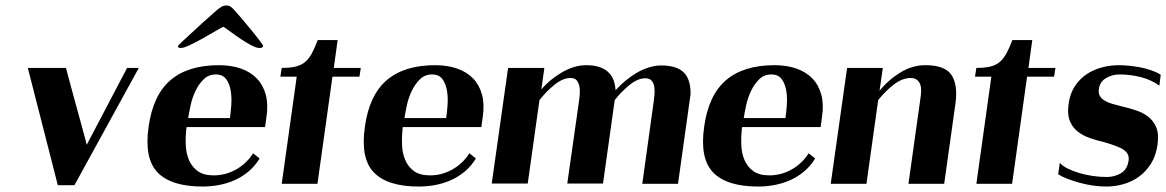

<svg xmlns="http://www.w3.org/2000/svg" viewBox="-20 -674 4276 704"><path d="M222 -425Q222 -424 227.5 -403.5Q233 -383 241 -353.5Q249 -324 258.5 -289.5Q268 -255 276.5 -224Q285 -193 291 -170.5Q297 -148 298 -143L446 -425H489L253 5H192L82 -425Z M783 -435Q828 -435 863.5 -422.5Q899 -410 922 -386Q945 -362 954.5 -326.5Q964 -291 957 -245L952 -208H664Q660 -177 661 -145Q662 -113 672.5 -88Q683 -63 704.5 -47Q726 -31 764 -31Q807 -31 845.5 -52.5Q884 -74 908 -112L932 -93Q915 -65 891 -45Q867 -25 839.5 -13Q812 -1 782.5 4.5Q753 10 723 10Q608 10 558 -41.5Q508 -93 525 -210Q541 -325 605 -380Q669 -435 783 -435ZM823 -241Q826 -261 828 -288.5Q830 -316 826 -341Q822 -366 809.5 -383.5Q797 -401 771 -401Q745 -401 727 -383.5Q709 -366 697 -341Q685 -316 679 -288.5Q673 -261 670 -241ZM945 -506Q944 -501 940 -499.5Q936 -498 932 -498Q920 -498 902 -507.5Q884 -517 864.5 -530Q845 -543 827.5 -556Q810 -569 799 -576Q787 -570 765 -557Q743 -544 719.5 -531Q696 -518 674.5 -508Q653 -498 643 -498Q639 -498 635.5 -499.5Q632 -501 633 -506Q633 -508 653.5 -526.5Q674 -545 698.5 -568Q723 -591 746 -611Q769 -631 774 -636Q782 -643 791 -648.5Q800 -654 810 -654Q820 -654 827 -648.5Q834 -643 840 -636Q845 -631 862 -611Q879 -591 898 -568Q917 -545 931 -526.5Q945 -508 945 -506Z M1008 -393 1013 -425Q1044 -425 1064.5 -430Q1085 -435 1099 -447Q1113 -459 1123.5 -478.5Q1134 -498 1145 -527H1218L1204 -425H1303L1298 -393H1199L1144 0H1013L1068 -393Z M1576 -435Q1621 -435 1656.5 -422.5Q1692 -410 1715 -386Q1738 -362 1747.5 -326.5Q1757 -291 1750 -245L1745 -208H1457Q1453 -177 1454 -145Q1455 -113 1465.5 -88Q1476 -63 1497.5 -47Q1519 -31 1557 -31Q1600 -31 1638.5 -52.5Q1677 -74 1701 -112L1725 -93Q1708 -65 1684 -45Q1660 -25 1632.5 -13Q1605 -1 1575.5 4.5Q1546 10 1516 10Q1401 10 1351 -41.5Q1301 -93 1318 -210Q1334 -325 1398 -380Q1462 -435 1576 -435ZM1616 -241Q1619 -261 1621 -288.5Q1623 -316 1619 -341Q1615 -366 1602.5 -383.5Q1590 -401 1564 -401Q1538 -401 1520 -383.5Q1502 -366 1490 -341Q1478 -316 1472 -288.5Q1466 -261 1463 -241Z M1843 -425H1976L1965 -346Q1996 -383 2041 -409Q2086 -435 2129 -435Q2232 -435 2237 -343Q2254 -362 2274 -378.5Q2294 -395 2315.5 -407.5Q2337 -420 2360 -427Q2383 -434 2404 -434Q2461 -434 2487 -408.5Q2513 -383 2512 -328L2466 0H2335L2377 -302Q2379 -316 2380 -331Q2381 -346 2378.5 -358.5Q2376 -371 2368.5 -379Q2361 -387 2346 -387Q2319 -387 2289 -363Q2259 -339 2234 -307L2191 -1H2060L2103 -303Q2105 -317 2106 -332Q2107 -347 2104 -359.5Q2101 -372 2094 -380Q2087 -388 2072 -388Q2044 -388 2013.5 -363.5Q1983 -339 1958 -307L1915 -1H1783Z M2820 -435Q2865 -435 2900.5 -422.5Q2936 -410 2959 -386Q2982 -362 2991.5 -326.5Q3001 -291 2994 -245L2989 -208H2701Q2697 -177 2698 -145Q2699 -113 2709.5 -88Q2720 -63 2741.5 -47Q2763 -31 2801 -31Q2844 -31 2882.5 -52.5Q2921 -74 2945 -112L2969 -93Q2952 -65 2928 -45Q2904 -25 2876.5 -13Q2849 -1 2819.5 4.5Q2790 10 2760 10Q2645 10 2595 -41.5Q2545 -93 2562 -210Q2578 -325 2642 -380Q2706 -435 2820 -435ZM2860 -241Q2863 -261 2865 -288.5Q2867 -316 2863 -341Q2859 -366 2846.5 -383.5Q2834 -401 2808 -401Q2782 -401 2764 -383.5Q2746 -366 2734 -341Q2722 -316 2716 -288.5Q2710 -261 2707 -241Z M3086 -425H3217L3205 -341Q3237 -381 3281 -408Q3325 -435 3373 -435Q3446 -435 3469.5 -398Q3493 -361 3483 -292L3442 0H3311L3355 -314Q3357 -326 3357.5 -339.5Q3358 -353 3354.5 -363.5Q3351 -374 3342.5 -381Q3334 -388 3319 -388Q3289 -388 3258 -364.5Q3227 -341 3200 -307L3157 0H3026Z M3555 -393 3560 -425Q3591 -425 3611.5 -430Q3632 -435 3646 -447Q3660 -459 3670.5 -478.5Q3681 -498 3692 -527H3765L3751 -425H3850L3845 -393H3746L3691 0H3560L3615 -393Z M3866 -77Q3875 -66 3894 -56.5Q3913 -47 3936 -40Q3959 -33 3985.5 -29Q4012 -25 4038 -25Q4066 -25 4089.5 -38.5Q4113 -52 4118 -84Q4120 -96 4116.5 -105.5Q4113 -115 4102.5 -123Q4092 -131 4073.5 -138Q4055 -145 4028 -153Q4002 -159 3977 -167.5Q3952 -176 3932.5 -191Q3913 -206 3903 -230Q3893 -254 3898 -292Q3903 -330 3920.5 -357Q3938 -384 3963 -401Q3988 -418 4019 -426.5Q4050 -435 4083 -435Q4099 -435 4119.5 -433Q4140 -431 4161 -427Q4182 -423 4202 -416Q4222 -409 4236 -400L4231 -360Q4202 -381 4164 -391Q4126 -401 4084 -401Q4059 -401 4036 -388Q4013 -375 4009 -347Q4007 -332 4013 -322Q4019 -312 4030.5 -305Q4042 -298 4057.5 -293.5Q4073 -289 4089 -285Q4115 -279 4142 -270.5Q4169 -262 4189 -247Q4209 -232 4219.5 -207Q4230 -182 4224 -142Q4218 -102 4200 -73.5Q4182 -45 4156.5 -26.5Q4131 -8 4100 1Q4069 10 4036 10Q4014 10 3989 6.5Q3964 3 3940 -3.5Q3916 -10 3895 -18Q3874 -26 3860 -35Z"/></svg>

Font: Gamine
Style: Bold Italic
Weight: 700
Designer: Tapiwanashe Sebastian Garikayi
Version: Version 1.000